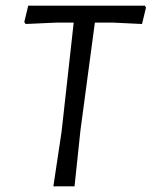

<svg xmlns="http://www.w3.org/2000/svg" viewBox="-20 -660 537 680"><path d="M497 -633 483 -575 379 -580H316L265 -199L244 0H169L198 -193L241 -580H180L71 -575L66 -582L80 -640H493Z"/></svg>

Font: Alegreya Sans SC
Style: Italic
Weight: 400
Italic angle: -7°
Designer: Juan Pablo del Peral
Foundry: Huerta Tipografica
Version: Version 2.008; ttfautohint (v1.6)